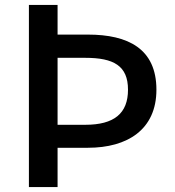

<svg xmlns="http://www.w3.org/2000/svg" viewBox="-20 -757 708 777"><path d="M97 0H213V-159H336C495 -159 613 -232 613 -394C613 -560 498 -617 336 -617H213V-737H97ZM213 -252V-523H325C440 -523 498 -491 498 -394C498 -298 442 -252 325 -252Z"/></svg>

Font: Noto Sans CJK TC Medium
Style: Regular
Weight: 500
Designer: Ryoko NISHIZUKA 西塚涼子 (kana, bopomofo & ideographs); Paul D. Hunt (Latin, Greek & Cyrillic); Sandoll Communications 산돌커뮤니
Foundry: Adobe
Version: Version 2.004;hotconv 1.0.118;makeotfexe 2.5.65603